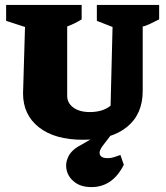

<svg xmlns="http://www.w3.org/2000/svg" viewBox="-20 -559 676 783"><path d="M319 11Q203 11 138.5 -40Q74 -91 74 -178L82 -449L5 -474V-539H313V-480Q288 -464 254 -451V-168Q254 -139 279 -120.5Q304 -102 346 -102Q399 -102 431 -128L439 -449L375 -474V-539H629V-480Q610 -470 590.5 -461Q571 -452 562 -451V-188Q562 -93 497.5 -41Q433 11 319 11ZM353 204Q312 204 286 185Q260 166 252.5 137.5Q245 109 258 81Q271 53 307 34L411 -26H446L400 34Q382 57 387.5 71.5Q393 86 419 86Q432 86 445 82Q458 78 471 73L485 113Q439 204 353 204Z"/></svg>

Font: Piazzolla SC ExtraBold
Style: Regular
Weight: 800
Designer: Juan Pablo del Peral
Foundry: Huerta Tipografica
Version: Version 1.330